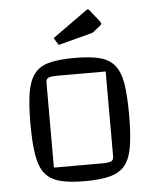

<svg xmlns="http://www.w3.org/2000/svg" viewBox="-52 -751 650 804"><g transform="rotate(-5 273.0 -349.0)"><path d="M274 9Q208 9 167.5 -2Q127 -13 105 -40.5Q83 -68 74.5 -119Q66 -170 66 -250Q66 -331 74.5 -381.5Q83 -432 105 -460Q127 -488 167.5 -498.5Q208 -509 274 -509Q339 -509 379.5 -498.5Q420 -488 442.5 -460Q465 -432 473 -381.5Q481 -331 481 -250Q481 -170 472.5 -119Q464 -68 442 -40.5Q420 -13 379 -2Q338 9 274 9ZM148 -59H350Q379 -59 389 -64Q399 -69 399 -84V-441H198Q168 -441 158 -436Q148 -431 148 -416ZM213 -569 194 -599 339 -703Q345 -707 346 -707Q350 -707 353 -703L392 -654Q398 -646 398 -643Q398 -638 391 -633L367 -614Q363 -610 359 -608Q355 -606 346 -604Z"/></g></svg>

Font: Changa ExtraLight Light
Style: Regular
Weight: 300
Version: Version 3.002; ttfautohint (v1.8.2)